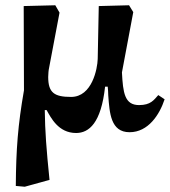

<svg xmlns="http://www.w3.org/2000/svg" viewBox="-20 -492 645 729"><path d="M168 191C156 73 151 7 150 -74H157C173 -46 201 13 269 13C318 13 364 -25 379 -163H389C390 -152 391 -141 391 -130C396 -63 400 10 472 10C543 10 586 -57 605 -115L581 -131C564 -112 552 -93 508 -93C453 -93 447 -140 443 -217L486 -446L470 -472L355 -469L351 -268C350 -232 330 -124 250 -124C186 -124 163 -140 163 -200C163 -212 165 -227 165 -227L206 -444L190 -472L70 -469L71 -149C48 -17 41 74 40 214L74 217Z"/></svg>

Font: STIX Two Text
Style: Bold Italic
Weight: 700
Italic angle: -12°
Designer: Ross Mills, John Hudson & Paul Hanslow, Tiro Typeworks Ltd; with prior portions MicroPress Inc. and Coen Hoffman, Elsevi
Foundry: Tiro Typeworks Ltd
Version: Version 2.13 b171